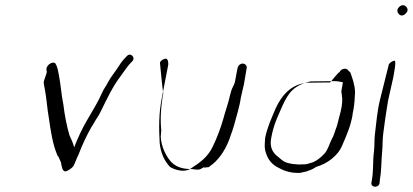

<svg xmlns="http://www.w3.org/2000/svg" viewBox="-20 -708 1597 743"><path d="M161 -432C162 -423 149 -398 149 -388C150 -379 152 -371 154 -360C160 -328 163 -284 169 -252C176 -202 184 -149 202 -107C209 -99 211 -89 216 -79C218 -70 220 -42 235 -45C245 -48 260 -59 264 -65C272 -80 276 -95 284 -110C297 -145 316 -185 333 -215C334 -215 352 -247 353 -248C360 -257 365 -268 370 -277C394 -326 417 -375 448 -415C462 -434 475 -455 491 -470C507 -485 485 -507 471 -491C459 -479 451 -470 441 -454C427 -431 410 -413 397 -388C392 -377 380 -362 375 -349C359 -312 337 -278 317 -243C298 -211 282 -176 267 -138C262 -156 257 -167 249 -184C238 -221 230 -263 225 -305C218 -337 215 -380 209 -411C205 -432 203 -449 194 -463C182 -473 153 -453 161 -432Z M599 -465C599 -465 610 -346 612 -349C602 -293 600 -246 604 -203C604 -201 602 -178 602 -178C603 -159 609 -138 615 -125C633 -86 655 -54 717 -54C731 -54 743 -49 754 -53C754 -52 770 -62 770 -61C768 -57 784 -62 787 -61C787 -60 802 -73 802 -72C833 -97 858 -138 872 -182C877 -195 882 -210 886 -224C895 -259 907 -294 912 -330C912 -330 917 -351 917 -352C919 -363 922 -372 924 -382C924 -383 935 -446 935 -447C935 -455 928 -462 919 -462C910 -462 902 -455 900 -447C899 -447 889 -387 888 -387C885 -378 879 -369 875 -357L869 -335C863 -306 852 -279 845 -251C833 -209 820 -176 804 -142C784 -99 752 -78 717 -55C692 -39 656 -51 638 -62C616 -85 602 -116 598 -154C595 -209 593 -268 608 -338C608 -339 631 -456 631 -457C632 -465 630 -481 622 -481C614 -481 600 -473 599 -465Z M1306 -390C1308 -388 1301 -359 1301 -355C1300 -354 1304 -339 1303 -338C1306 -323 1304 -301 1299 -279C1298 -278 1294 -257 1293 -257C1289 -241 1287 -230 1282 -215C1281 -215 1274 -191 1273 -190C1271 -183 1268 -176 1265 -172C1256 -155 1249 -128 1236 -114C1225 -101 1202 -82 1184 -78C1175 -75 1164 -71 1152 -72C1152 -72 1129 -71 1129 -72C1106 -73 1084 -78 1072 -88C1072 -89 1055 -101 1055 -102C1037 -116 1023 -136 1029 -171C1034 -200 1041 -224 1051 -248C1071 -292 1088 -346 1125 -370C1133 -376 1153 -386 1164 -388C1170 -390 1176 -392 1182 -393L1273 -394C1286 -394 1295 -392 1306 -390ZM1294 -429C1290 -430 1259 -389 1257 -389L1169 -388C1107 -382 1070 -340 1046 -287C1031 -251 1014 -215 1006 -174C1005 -157 1003 -141 1006 -127C1013 -98 1026 -77 1050 -63C1074 -49 1101 -37 1143 -39C1145 -41 1170 -44 1172 -47C1183 -50 1193 -55 1203 -62C1245 -74 1288 -104 1305 -147C1320 -182 1336 -217 1344 -261C1344 -269 1347 -277 1348 -285C1352 -305 1353 -336 1354 -351C1353 -381 1344 -404 1336 -427L1328 -435C1321 -447 1300 -443 1294 -429Z M1484 -456 1450 -320C1440 -279 1436 -231 1431 -190C1428 -167 1430 -143 1427 -120C1422 -83 1426 -50 1419 -11L1417 1C1417 20 1448 19 1449 -1L1450 -13C1457 -52 1455 -84 1459 -123C1461 -144 1460 -168 1463 -191C1468 -231 1475 -280 1482 -320L1502 -409C1503 -417 1515 -473 1507 -473C1499 -473 1485 -464 1484 -456ZM1518 -670C1516 -660 1525 -648 1535 -648C1544 -648 1555 -658 1557 -667C1559 -677 1549 -688 1539 -688C1530 -688 1520 -679 1518 -670Z"/></svg>

Font: Photofail
Style: It
Weight: 400
Foundry: Cannot Into Space Fonts
Version: Version 0.97